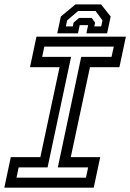

<svg xmlns="http://www.w3.org/2000/svg" viewBox="-37 -870 604 890"><path d="M-17 0 13 -141.5H150L239 -558.5H102L132 -700H546.5L516.5 -558.5H380L291 -141.5H427.5L397.5 0ZM39.5 -46.5H361.5L371.5 -94H231L339.5 -606.5H480L490.5 -654H168.5L158.5 -606.5H292.5L183.5 -94H49.5ZM431.5 -849.5 476 -793.5 459.5 -715.5H363.5L371.5 -753.5H332.5L324.5 -715.5H228.5L245 -793.5L312.5 -849.5ZM406 -819H325L274 -775.5L268.5 -747.5H300.5L304 -765L329.5 -787H388L404 -765L400 -747.5H432L438 -775.5Z"/></svg>

Font: Tourney Thin Medium
Style: Italic
Weight: 500
Italic angle: -12°
Version: Version 1.015